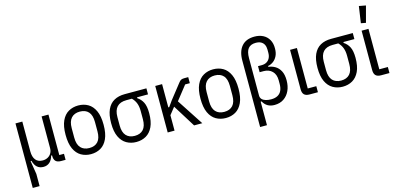

<svg xmlns="http://www.w3.org/2000/svg" viewBox="-81 -1319 4272 2058"><g transform="rotate(-15 2055.0 -289.5)"><path d="M152 200H76V-516H152V-185Q152 -124 178.5 -90.5Q205 -57 257 -57Q287 -57 312 -70Q337 -83 351.5 -107.5Q366 -132 366 -166V-516H442V-67H494V0H444Q404 0 385 -19Q366 -38 366 -78V-90L376 -84H356Q344 -38 316 -13Q288 12 247 12Q205 12 177.5 -12Q150 -36 138 -84H128L152 65Z M774 12Q714 12 666 -15.5Q618 -43 590.5 -102.5Q563 -162 563 -258Q563 -354 590.5 -413.5Q618 -473 666 -500.5Q714 -528 774 -528Q835 -528 882.5 -500.5Q930 -473 957.5 -413.5Q985 -354 985 -258Q985 -162 957.5 -102.5Q930 -43 882.5 -15.5Q835 12 774 12ZM774 -56Q836 -56 869.5 -93Q903 -130 903 -206V-310Q903 -386 869.5 -423Q836 -460 774 -460Q713 -460 679 -423Q645 -386 645 -310V-206Q645 -130 679 -93Q713 -56 774 -56Z M1529 -449H1407V-439Q1446 -414 1467.5 -371.5Q1489 -329 1489 -252Q1489 -159 1461.5 -101Q1434 -43 1386.5 -15.5Q1339 12 1278 12Q1218 12 1170 -15.5Q1122 -43 1094.5 -101Q1067 -159 1067 -252Q1067 -345 1093.5 -403Q1120 -461 1169.5 -488.5Q1219 -516 1288 -516H1529ZM1350 -449H1288Q1219 -449 1184 -411.5Q1149 -374 1149 -298V-206Q1149 -130 1183 -93Q1217 -56 1278 -56Q1340 -56 1373.5 -93Q1407 -130 1407 -206V-298Q1407 -346 1393.5 -382.5Q1380 -419 1350 -449Z M1920 0 1765 -249 1703 -171V0H1627V-516H1703V-258H1713L1757 -320L1886 -484Q1900 -503 1913.5 -509.5Q1927 -516 1949 -516H1993V-449H1941L1819 -294L2011 0Z M2271 12Q2211 12 2163 -15.5Q2115 -43 2087.5 -102.5Q2060 -162 2060 -258Q2060 -354 2087.5 -413.5Q2115 -473 2163 -500.5Q2211 -528 2271 -528Q2332 -528 2379.5 -500.5Q2427 -473 2454.5 -413.5Q2482 -354 2482 -258Q2482 -162 2454.5 -102.5Q2427 -43 2379.5 -15.5Q2332 12 2271 12ZM2271 -56Q2333 -56 2366.5 -93Q2400 -130 2400 -206V-310Q2400 -386 2366.5 -423Q2333 -460 2271 -460Q2210 -460 2176 -423Q2142 -386 2142 -310V-206Q2142 -130 2176 -93Q2210 -56 2271 -56Z M2599 200V-537Q2599 -639 2647.5 -695.5Q2696 -752 2790 -752Q2844 -752 2885 -731Q2926 -710 2949 -669.5Q2972 -629 2971 -572Q2971 -523 2953.5 -488.5Q2936 -454 2908.5 -434.5Q2881 -415 2851 -410V-400Q2890 -396 2925 -375.5Q2960 -355 2981.5 -314.5Q3003 -274 3003 -210Q3003 -146 2980 -96Q2957 -46 2914 -17Q2871 12 2811 12Q2768 12 2736.5 -6Q2705 -24 2685 -61H2675V200ZM2746 -369V-436H2786Q2819 -436 2842 -449.5Q2865 -463 2877.5 -487.5Q2890 -512 2890 -545V-582Q2890 -613 2878.5 -636Q2867 -659 2844 -671.5Q2821 -684 2786 -684Q2730 -684 2702.5 -650.5Q2675 -617 2675 -543V-128Q2675 -104 2690 -88Q2705 -72 2731.5 -64Q2758 -56 2791 -56Q2834 -56 2863 -71.5Q2892 -87 2906.5 -117.5Q2921 -148 2921 -192V-233Q2921 -297 2885 -333Q2849 -369 2790 -369Z M3294 -67V0H3201Q3161 0 3142 -19Q3123 -38 3123 -78V-516H3199V-67Z M3819 -449H3697V-439Q3736 -414 3757.5 -371.5Q3779 -329 3779 -252Q3779 -159 3751.5 -101Q3724 -43 3676.5 -15.5Q3629 12 3568 12Q3508 12 3460 -15.5Q3412 -43 3384.5 -101Q3357 -159 3357 -252Q3357 -345 3383.5 -403Q3410 -461 3459.5 -488.5Q3509 -516 3578 -516H3819ZM3640 -449H3578Q3509 -449 3474 -411.5Q3439 -374 3439 -298V-206Q3439 -130 3473 -93Q3507 -56 3568 -56Q3630 -56 3663.5 -93Q3697 -130 3697 -206V-298Q3697 -346 3683.5 -382.5Q3670 -419 3640 -449Z M4088 -67V0H3995Q3955 0 3936 -19Q3917 -38 3917 -78V-516H3993V-67ZM4032 -765 3984 -585 3930 -595 3957 -779Z"/></g></svg>

Font: IBM Plex Sans Condensed
Style: Regular
Weight: 400
Width: 3
Designer: Mike Abbink, Paul van der Laan, Pieter van Rosmalen
Foundry: Bold Monday
Version: Version 3.201